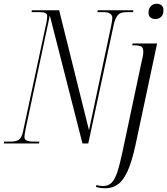

<svg xmlns="http://www.w3.org/2000/svg" viewBox="-43 -769 896 1029"><path d="M-23 0 -21 -10H12Q41 -10 56.5 -19Q72 -28 80 -62L206 -649Q210 -674 210 -682Q210 -695 199.5 -699.5Q189 -704 170 -704H126L128 -714H274L434 -71L551 -622Q559 -660 559 -672Q559 -704 512 -704H479L481 -714H672L670 -704H636Q616 -704 603 -698.5Q590 -693 580.5 -676.5Q571 -660 564 -625L430 0H399L224 -686L94 -76Q91 -61 89.5 -51Q88 -41 88 -34Q88 -10 135 -10H168L166 0ZM789 -667Q774 -667 763.5 -675.5Q753 -684 753 -700Q753 -724 766 -736.5Q779 -749 797 -749Q812 -749 822.5 -740.5Q833 -732 833 -715Q833 -690 820.5 -678.5Q808 -667 789 -667ZM521 240Q505 240 493.5 238Q482 236 471 233L474 223Q490 228 510 228Q538 228 556 209.5Q574 191 587.5 148Q601 105 616 33L716 -439Q720 -455 722.5 -467.5Q725 -480 725 -492Q725 -513 714 -519.5Q703 -526 677 -526H665L668 -536H799L683 9Q664 96 641.5 146.5Q619 197 589.5 218.5Q560 240 521 240Z"/></svg>

Font: Noto Serif Display ExtraCondensed Light
Style: Italic
Weight: 300
Width: 2
Italic angle: -12°
Designer: Monotype Design Team
Foundry: Monotype Imaging Inc.
Version: Version 2.009